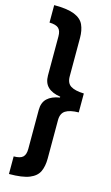

<svg xmlns="http://www.w3.org/2000/svg" viewBox="-168 -850 739 1275"><g transform="rotate(15 201.5 -212.5)"><path d="M36 -793Q128 -793 176 -773.5Q224 -754 241 -716.5Q258 -679 258 -627V-363Q258 -316 287.5 -297.5Q317 -279 378 -277V-147Q317 -146 287.5 -127Q258 -108 258 -62V202Q258 255 241 292Q224 329 176 348.5Q128 368 36 368V247Q81 247 99 230Q117 213 117 174V-94Q117 -145 146.5 -173Q176 -201 232 -210V-216Q176 -224 146.5 -252Q117 -280 117 -331V-600Q117 -638 99 -655Q81 -672 36 -673Z"/></g></svg>

Font: Noto Sans Kannada SemiCondensed ExtraBold
Style: Regular
Weight: 800
Width: 4
Designer: Jelle Bosma - Monotype Design Team
Foundry: Monotype Imaging Inc.
Version: Version 2.005; ttfautohint (v1.8.4.7-5d5b)